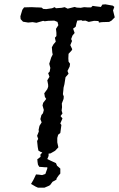

<svg xmlns="http://www.w3.org/2000/svg" viewBox="-20 -700 549 885"><path d="M190 5 176 3 167 0 157 -6 154 -22 151 -50 156 -60 151 -74 159 -94 158 -102 162 -120 172 -136 166 -151 171 -170 178 -178 182 -193 176 -214 179 -226 193 -244 187 -253 184 -270 198 -289 202 -300V-309L198 -330L208 -346L202 -363L209 -370L212 -387L207 -406L216 -435L223 -449L221 -458L219 -482L226 -495L237 -508L233 -526L240 -534V-549L238 -567L249 -584L245 -599L230 -605L202 -604L186 -602L179 -604L148 -595L130 -598L110 -596L86 -600L75 -612L74 -625L83 -655L91 -666L126 -667L146 -666H152L172 -665L179 -659L193 -658L220 -662L232 -667L238 -662L264 -664L278 -667L292 -660L324 -668L334 -665L352 -664L368 -667L382 -666H400L407 -673L420 -671L445 -668L452 -679L466 -680L500 -674L507 -668L501 -652L509 -620L494 -605L483 -599L450 -598L436 -596L434 -603L414 -604L389 -599L374 -605L360 -604L355 -607L336 -605L332 -591L329 -577L317 -568L324 -548L314 -536L308 -520L312 -511L304 -492L313 -473L310 -467L296 -452L295 -431L296 -416L303 -406L301 -393L291 -373L296 -360L282 -344L277 -312L273 -296L272 -284L270 -266L274 -255L273 -244L265 -223L266 -206L264 -190L268 -177L259 -165L268 -154L258 -131L263 -124L258 -87L248 -79L244 -64V-44L249 -21L234 -5L213 7L205 8ZM204 157 185 165H155L144 160L132 153L123 148L134 129L138 121L146 104L159 105L174 107L189 102L194 88L198 77V71H187L176 70L161 69L155 59L153 46L152 34L167 23L166 13L173 5L181 -5L204 -2V18L202 24L198 33L210 39L223 45L232 49L238 52L243 64L249 69L258 77V100L250 109L241 122L240 128L222 138L211 153Z"/></svg>

Font: Winky Rough Light
Style: Italic
Weight: 300
Italic angle: -8.97852°
Designer: Simon Atzbach
Foundry: typofactur
Version: Version 1.206; ttfautohint (v1.8.4.7-5d5b)